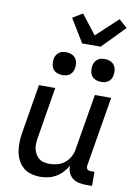

<svg xmlns="http://www.w3.org/2000/svg" viewBox="-105 -1051 809 1126"><g transform="rotate(10 300.0 -487.5)"><path d="M216 8Q187 8 160 0.5Q133 -7 113 -24.5Q93 -42 81 -66Q69 -90 64.5 -117.5Q60 -145 61 -173.5Q62 -202 67 -231L115 -520H212L162 -217Q159 -200 158 -182.5Q157 -165 160.5 -149Q164 -133 172 -118.5Q180 -104 192.5 -94Q205 -84 221.5 -80Q238 -76 255 -76Q279 -76 303 -82.5Q327 -89 347 -105.5Q367 -122 378.5 -145Q390 -168 393 -192L448 -520H545L476 -106Q475 -100 476 -94Q477 -88 480.5 -83.5Q484 -79 489.5 -77.5Q495 -76 501 -76H524V8H487Q465 8 444.5 3.5Q424 -1 408 -13.5Q392 -26 383.5 -45.5Q375 -65 377 -87Q364 -65 347 -46.5Q330 -28 308.5 -15.5Q287 -3 263 2.5Q239 8 216 8ZM469 -602Q453 -602 438 -608Q423 -614 414 -626Q405 -638 403 -654Q401 -670 403 -686Q405 -698 411 -708.5Q417 -719 426.5 -726Q436 -733 447 -735.5Q458 -738 470 -738Q486 -738 501 -732Q516 -726 525 -714Q534 -702 536.5 -686Q539 -670 536 -654Q534 -642 528.5 -631.5Q523 -621 513 -614Q503 -607 492 -604.5Q481 -602 469 -602ZM239 -602Q223 -602 208 -608Q193 -614 184 -626Q175 -638 173 -654Q171 -670 173 -686Q175 -698 181 -708.5Q187 -719 196.5 -726Q206 -733 217 -735.5Q228 -738 240 -738Q256 -738 271 -732Q286 -726 295 -714Q304 -702 306.5 -686Q309 -670 306 -654Q304 -642 298.5 -631.5Q293 -621 283 -614Q273 -607 262 -604.5Q251 -602 239 -602ZM322 -805 238 -943 297 -979 386 -864 514 -983 563 -939 432 -805Z"/></g></svg>

Font: Iosevka Medium Extended
Style: Italic
Weight: 500
Width: 7
Italic angle: -9°
Monospace: yes
Designer: Belleve Invis
Foundry: Belleve Invis
Version: Version 32.5.0; ttfautohint (v1.8.4)